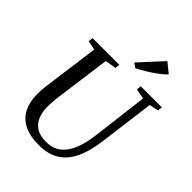

<svg xmlns="http://www.w3.org/2000/svg" viewBox="-275 -1124 1271 1271"><g transform="rotate(45 361.0 -488.0)"><path d="M654 -697.5 603 -306Q592 -222.5 569.2 -162.5Q546.5 -102.5 512 -64.5Q477.5 -26.5 430.8 -8.2Q384 10 324.5 10Q238 10 183.5 -17.8Q129 -45.5 103 -96.2Q77 -147 76 -215.5Q76 -233.5 76.8 -252.8Q77.5 -272 80 -292L134.5 -697.5L69.5 -710L73.5 -743H323.5L319.5 -710.5L242.5 -697.5L188.5 -299Q185.5 -273.5 184 -250.8Q182.5 -228 182.5 -208Q183.5 -158.5 199.5 -120.2Q215.5 -82 250.2 -60.5Q285 -39 342.5 -39Q398.5 -39 439.5 -67.8Q480.5 -96.5 507 -156.2Q533.5 -216 544.5 -308.5L592 -697L521 -710.5L524.5 -743H721.5L718 -710.5ZM413.5 -801.5 383 -824.5 531 -985.5 600 -929.5Q577 -905.5 544.5 -881.8Q512 -858 477.5 -837.2Q443 -816.5 413.5 -801.5Z"/></g></svg>

Font: Merriweather 72pt
Style: Italic
Weight: 400
Italic angle: -7.8°
Version: Version 2.101